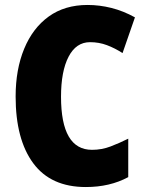

<svg xmlns="http://www.w3.org/2000/svg" viewBox="-20 -744 590 774"><path d="M343 -574Q287 -574 256.5 -515.5Q226 -457 226 -354Q226 -140 351 -140Q390 -140 425.5 -153.5Q461 -167 497 -185V-30Q423 10 326 10Q185 10 114 -86Q43 -182 43 -355Q43 -464 77.5 -547.5Q112 -631 176.5 -677.5Q241 -724 333 -724Q381 -724 429 -712Q477 -700 524 -674L474 -530Q443 -550 411 -562Q379 -574 343 -574Z"/></svg>

Font: Noto Sans Kannada Condensed Black
Style: Regular
Weight: 900
Width: 3
Designer: Jelle Bosma - Monotype Design Team
Foundry: Monotype Imaging Inc.
Version: Version 2.005; ttfautohint (v1.8.4.7-5d5b)